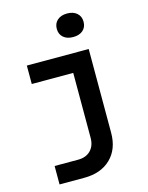

<svg xmlns="http://www.w3.org/2000/svg" viewBox="-139 -872 879 1137"><g transform="rotate(-15 300.0 -303.0)"><path d="M81.2 180V67H226.3Q274.2 67 302.3 38.3Q330.4 9.5 330.4 -39.2V-437H76.2V-550H455.5V-36.3Q455.5 63.7 395.5 121.8Q335.5 180 232.7 180ZM385.9 -642Q348.2 -642 326 -661.3Q303.7 -680.7 303.7 -713.8Q303.7 -747.3 326 -766.8Q348.2 -786.4 385.9 -786.4Q423.5 -786.4 445.7 -766.8Q468 -747.3 468 -713.8Q468 -680.7 445.7 -661.3Q423.5 -642 385.9 -642Z"/></g></svg>

Font: Atlassian Mono
Style: Regular
Weight: 400
Monospace: yes
Designer: Philipp Nurullin, Konstantin Bulenkov
Foundry: Modifications by Atlassian Pty Ltd, manufactured by JetBrains
Version: Version 2.304